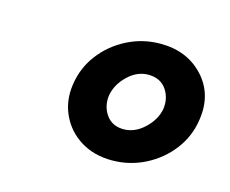

<svg xmlns="http://www.w3.org/2000/svg" viewBox="-50 -786 451 377"><g transform="rotate(15 175.0 -597.0)"><path d="M90 -598Q85 -564 98.5 -535.5Q112 -507 139 -490.5Q166 -474 202 -474Q238 -474 269.5 -490Q301 -506 322 -533.5Q343 -561 348 -596Q356 -649 323 -684.5Q290 -720 236 -720Q200 -720 168.5 -704Q137 -688 116 -660.5Q95 -633 90 -598ZM164 -596Q168 -619 187.5 -637.5Q207 -656 231 -655Q254 -654 265.5 -637Q277 -620 274 -598Q270 -575 250 -556.5Q230 -538 206 -539Q184 -540 172.5 -557Q161 -574 164 -596Z"/></g></svg>

Font: Jost* 700 Bold Italic
Style: Bold Italic
Weight: 700
Italic angle: -10°
Version: Version 3.200; ttfautohint (v0.97) -l 8 -r 50 -G 200 -x 14 -